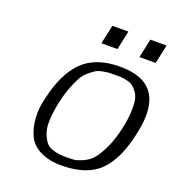

<svg xmlns="http://www.w3.org/2000/svg" viewBox="-132 -813 858 935"><g transform="rotate(20 297.5 -345.0)"><path d="M173 -261Q162 -208 161 -168Q160 -128 169.5 -103.5Q179 -79 191 -63Q203 -47 223.5 -40Q244 -33 260.5 -31Q277 -29 300 -29Q325 -29 340 -30.5Q355 -32 383.5 -44.5Q412 -57 431.5 -79.5Q451 -102 473 -148.5Q495 -195 509 -261Q519 -307 520.5 -343.5Q522 -380 518 -403.5Q514 -427 501.5 -444Q489 -461 478 -469Q467 -477 447.5 -481.5Q428 -486 416.5 -486.5Q405 -487 386 -487Q365 -487 355 -486.5Q345 -486 323 -482Q301 -478 288 -470Q275 -462 256 -446Q237 -430 224 -406.5Q211 -383 197 -346Q183 -309 173 -261ZM396 -533Q642 -533 584 -261Q555 -118 488.5 -50.5Q422 17 290 17Q224 17 179.5 -5.5Q135 -28 116.5 -66.5Q98 -105 94 -155.5Q90 -206 104 -261Q134 -398 202 -465.5Q270 -533 396 -533ZM488 -707H572L551 -609H467ZM291 -707H374L353 -609H270ZM488 -707H572L551 -609H467ZM291 -707H374L353 -609H270Z"/></g></svg>

Font: Afta sans
Style: Italic
Weight: 400
Italic angle: -12°
Designer: par.qink
Foundry: Oriol Esparraguera Font
Version: Version 1.000